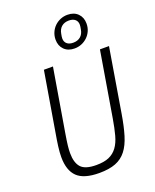

<svg xmlns="http://www.w3.org/2000/svg" viewBox="-175 -1064 949 1175"><g transform="rotate(-20 300.0 -476.5)"><path d="M220 -698 151 -287Q143 -239 140 -212Q137 -185 137 -164Q137 -101 164.5 -70.5Q192 -40 264 -40Q315 -40 347 -54Q379 -68 400 -96.5Q421 -125 433 -169Q445 -213 455 -273L526 -698H585L516 -283Q503 -204 486 -148Q469 -92 441.5 -56.5Q414 -21 371.5 -4.5Q329 12 265 12Q165 12 121.5 -30Q78 -72 78 -159Q78 -189 83 -227.5Q88 -266 95 -305L161 -698ZM383 -756Q341 -756 316 -781Q291 -806 291 -846Q291 -871 300.5 -893Q310 -915 326.5 -931Q343 -947 364.5 -956Q386 -965 411 -965Q453 -965 478 -940Q503 -915 503 -875Q503 -849 493.5 -827.5Q484 -806 467.5 -790Q451 -774 429.5 -765Q408 -756 383 -756ZM387 -792Q416 -792 434.5 -807.5Q453 -823 458 -852Q462 -871 462 -882Q462 -904 447.5 -916.5Q433 -929 407 -929Q378 -929 359.5 -913.5Q341 -898 336 -869Q332 -850 332 -839Q332 -817 346.5 -804.5Q361 -792 387 -792Z"/></g></svg>

Font: IBM Plex Mono Light
Style: Italic
Weight: 300
Italic angle: -9°
Monospace: yes
Designer: Mike Abbink, Paul van der Laan, Pieter van Rosmalen
Foundry: Bold Monday
Version: Version 2.3